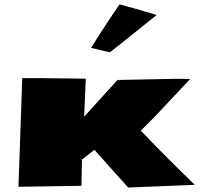

<svg xmlns="http://www.w3.org/2000/svg" viewBox="-20 -839 903 868"><path d="M688.5 -771.5Q479 -603 477.5 -603Q470.7 -603 392.1 -622.6Q417.5 -665 461.9 -732.4Q506.3 -799.8 520.5 -819.3Q579.6 -803.7 688.5 -771.5ZM559.6 8.8 406.7 -161.6 350.6 -117.7 348.1 1 63.5 5.4 80.6 -485.8H164.1L367.7 -483.4L360.4 -311.5L511.2 -477.5L780.8 -482.9Q801.8 -482.9 839.8 -481.9L675.8 -307.6L616.7 -248.5Q707.5 -151.9 860.4 -3.4Z"/></svg>

Font: Seymour One
Style: Book
Weight: 400
Designer: vernon adams
Foundry: vernon adams
Version: Version 1.000; ttfautohint (v0.93) -l 8 -r 50 -G 200 -x 0 -w